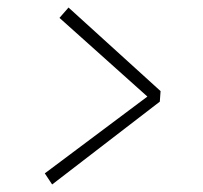

<svg xmlns="http://www.w3.org/2000/svg" viewBox="-20 -543 540 510"><path d="M118.5 -53 99 -82.5 371.5 -286.5 138 -495.5 162 -523 406.5 -301 404.5 -273Z"/></svg>

Font: Karla ExtraLight
Style: Italic
Weight: 250
Italic angle: -8°
Designer: Jonathan Pinhorn
Version: Version 2.004;gftools[0.9.33]